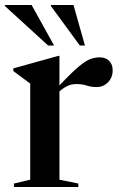

<svg xmlns="http://www.w3.org/2000/svg" viewBox="-32 -752 480 772"><path d="M369 -521.5Q392.5 -521.5 406.8 -507.5Q421 -493.5 421 -469.5Q421 -440 402.2 -421Q383.5 -402 356 -402Q334.5 -402 316.8 -408Q299 -414 274 -414Q255 -414 239 -406.2Q223 -398.5 207 -385V-29.5L283 -14V0H24V-14L89.5 -29.5V-416Q80 -423.5 64.5 -434.5Q49 -445.5 21.5 -466.5V-477L203 -527.5H207V-408.5Q255.5 -460 284.2 -484Q313 -508 332 -514.8Q351 -521.5 369 -521.5ZM185.5 -569H161.5L-12.5 -728V-732H95ZM309.5 -569H289L172.5 -728V-732H263.5Z"/></svg>

Font: Newsreader 72pt Medium
Style: Regular
Weight: 500
Designer: Hugues Gentile
Foundry: Production Type
Version: Version 1.003; ttfautohint (v1.8.3)